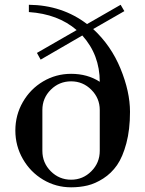

<svg xmlns="http://www.w3.org/2000/svg" viewBox="-20 -780 615 812"><path d="M280.8 12.2Q216.8 12.2 162.6 -20Q108.4 -52.2 76.7 -107.7Q44.9 -163.1 44.9 -228Q44.9 -293.5 76.7 -348.6Q108.4 -403.8 162.6 -435.8Q216.8 -467.8 280.8 -467.8Q350.1 -467.8 401.9 -434.1Q401.9 -547.9 328.1 -629.9L151.9 -527.8L136.2 -556.2L304.2 -652.8Q225.6 -720.7 102.1 -729V-759.8Q243.2 -758.3 348.1 -678.2L490.2 -759.8L505.9 -732.9L374 -657.2Q449.7 -587.4 489.7 -489.7Q529.8 -392.1 529.8 -307.1Q529.8 -231.9 514.4 -174.1Q499 -116.2 474.9 -81.5Q450.7 -46.9 416.7 -25.1Q382.8 -3.4 350.1 4.4Q317.4 12.2 280.8 12.2ZM159.2 -142.1Q159.2 -91.3 194.8 -55.7Q230.5 -20 280.8 -20Q330.6 -20 366.2 -55.7Q401.9 -91.3 401.9 -142.1V-314.9Q401.9 -364.7 366.2 -400.4Q330.6 -436 280.8 -436Q230.5 -436 194.8 -400.6Q159.2 -365.2 159.2 -314.9Z"/></svg>

Font: Fin Serif Display
Style: Italic
Weight: 400
Designer: J. Blake Harris
Version: Version 1.006;FEAKit 1.0